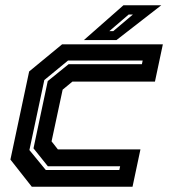

<svg xmlns="http://www.w3.org/2000/svg" viewBox="-20 -708 665 728"><path d="M100.5 0 19.5 -103 90.5 -437 215.5 -540H597.5L567.5 -398.5H254.5L217.5 -368L175.5 -172L199.5 -141.5H512.5L482.5 0ZM153.5 -63.5H432.5L435.5 -77.5H161.5L107 -145.5L161 -400.5L240 -464.5H518L521 -478.5H238L148 -404.5L91.5 -139ZM298 -556 448 -688H591.5L421.5 -556ZM394.5 -590H409.5L484 -653H468Z"/></svg>

Font: Tourney Thin
Style: Bold Italic
Weight: 700
Italic angle: -12°
Version: Version 1.015